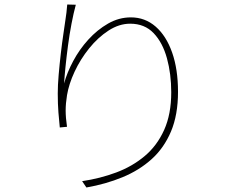

<svg xmlns="http://www.w3.org/2000/svg" viewBox="-20 -796 1040 851"><path d="M316 -775Q306 -738 297 -691Q288 -644 281.5 -595Q275 -546 270.5 -502Q266 -458 264 -426Q277 -474 304.5 -525.5Q332 -577 371.5 -620.5Q411 -664 459 -691.5Q507 -719 560 -719Q623 -719 670 -678Q717 -637 743 -563Q769 -489 769 -389Q769 -287 738 -213.5Q707 -140 652 -90.5Q597 -41 523 -10.5Q449 20 363 35L344 7Q424 -5 495 -31.5Q566 -58 621 -104Q676 -150 707.5 -220Q739 -290 739 -387Q739 -468 720 -537.5Q701 -607 661 -649Q621 -691 557 -691Q508 -691 461 -660.5Q414 -630 375 -581.5Q336 -533 310.5 -478Q285 -423 277 -374Q271 -337 271 -306Q271 -275 277 -234L245 -231Q242 -259 239 -297Q236 -335 236 -382Q236 -418 240 -464.5Q244 -511 249.5 -558.5Q255 -606 261 -646Q267 -686 270 -708Q273 -725 274.5 -740Q276 -755 278 -776Z"/></svg>

Font: Noto Sans HK Thin
Style: Regular
Weight: 100
Designer: Ryoko NISHIZUKA 西塚涼子 (kana, bopomofo & ideographs); Paul D. Hunt (Latin, Greek & Cyrillic); Sandoll Communications 산돌커뮤니
Foundry: Adobe
Version: Version 2.004-H2;hotconv 1.0.118;makeotfexe 2.5.65603